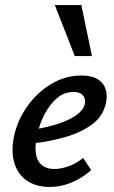

<svg xmlns="http://www.w3.org/2000/svg" viewBox="-20 -729 451 760"><path d="M177 11Q123 11 86.5 -14Q50 -39 36.5 -85Q23 -131 36 -192Q50 -255 89 -309.5Q128 -364 183.5 -397Q239 -430 302 -430Q344 -430 367.5 -415Q391 -400 398.5 -374.5Q406 -349 399 -320Q388 -269 345 -237Q302 -205 240 -187Q178 -169 108 -161L112 -216Q168 -225 211.5 -239.5Q255 -254 282.5 -273.5Q310 -293 315 -315Q318 -324 316 -335.5Q314 -347 303.5 -356Q293 -365 271 -365Q234 -365 205.5 -340.5Q177 -316 157 -278Q137 -240 128 -198Q118 -157 121.5 -125.5Q125 -94 144 -77Q163 -60 196 -60Q220 -60 250.5 -70.5Q281 -81 309 -104L341 -56Q318 -35 291 -20Q264 -5 235.5 3Q207 11 177 11ZM276 -507 197 -709H302L344 -507Z"/></svg>

Font: Ysabeau SemiBold
Style: Italic
Weight: 600
Italic angle: -12°
Designer: Christian Thalmann (Catharsis Fonts)
Version: Version 2.002